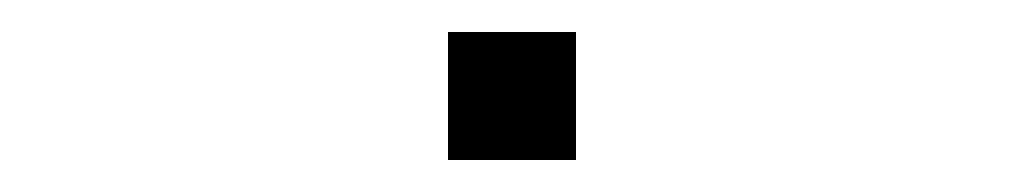

<svg xmlns="http://www.w3.org/2000/svg" viewBox="-20 -100 640 120"><path d="M260 0V-80H340V0Z"/></svg>

Font: Geist Mono Thin
Style: Regular
Weight: 100
Monospace: yes
Designer: Basement.studio, Andrés Briganti, Mateo Zaragoza
Foundry: Basement.studio, Vercel, Andrés Briganti, Guido Ferreyra, Mateo Zaragoza
Version: Version 1.500; ttfautohint (v1.8.4.7-5d5b)